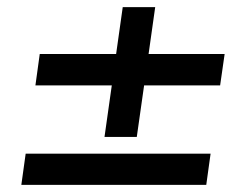

<svg xmlns="http://www.w3.org/2000/svg" viewBox="-20 -520 652 540"><path d="M40 0 52.2 -87.9H572.3L560.1 0ZM611.8 -368.2 599.1 -279.8H385.3L364.7 -134.8H273.9L294.4 -279.8H79.6L91.8 -368.2H306.6L325.2 -500H416.5L397.9 -368.2Z"/></svg>

Font: Fivo Sans Med
Style: Regular
Weight: 450
Designer: Alexander Slobzheninov
Foundry: Alexander Slobzheninov
Version: 1.0